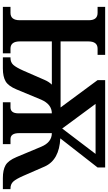

<svg xmlns="http://www.w3.org/2000/svg" viewBox="273 -1027 754 1340"><g transform="rotate(90 650.0 -357.0)"><path d="M269 -118.2Q269 -53.2 319.8 -53.2H352.1V0H27.8V-53.2H69.8Q121.1 -53.2 121.1 -118.2V-600.1Q121.1 -661.1 69.8 -661.1H27.8V-713.9H362.8V-661.1H319.8Q269 -661.1 269 -596.2V-402.8H730L539.1 -661.1V-713.9H1148.9V-661.1L945.8 -400.9Q1096.7 -393.6 1142.1 -292L1207 -143.1Q1229.5 -91.8 1247.3 -72.5Q1265.1 -53.2 1294.9 -53.2H1299.8V0H1222.2Q1166.5 0 1133.5 -18.6Q1100.6 -37.1 1076.2 -95.2L1003.9 -268.1Q973.1 -341.8 909.2 -341.8V-112.8Q909.2 -53.2 951.2 -53.2H985.8V0H693.8V-53.2H729Q769.5 -53.2 771 -105V-341.8Q708.5 -341.8 675.8 -268.1L604 -95.2Q580.6 -38.6 547.9 -19.3Q515.1 0 458 0H379.9V-53.2H384.8Q415 -53.2 432.9 -73Q450.7 -92.8 473.1 -143.1L538.1 -292Q551.3 -322.3 570.8 -341.8H269ZM877 -414.1 1054.2 -647H705.1Z"/></g></svg>

Font: Droids
Style: b
Weight: 700
Foundry: Ascender Corporation
Version: Version 1.00 build 113